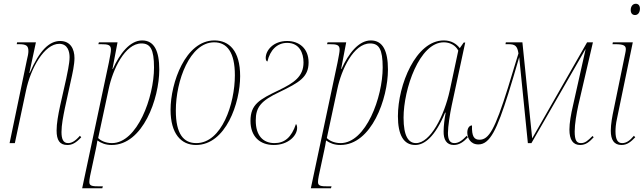

<svg xmlns="http://www.w3.org/2000/svg" viewBox="-20 -761 3423 1021"><path d="M338 10C362 10 382 1 412 -31L405 -39C377 -7 358 0 342 0C316 0 307 -22 307 -59C307 -97 316 -141 325 -186L356 -328C366 -372 376 -418 376 -452C376 -500 355 -543 300 -543C242 -543 190 -493 138 -373H136L171 -536H71L69 -526H81C121 -526 131 -517 131 -489C131 -477 128 -462 123 -442L31 0H59L118 -278C143 -399 216 -528 295 -528C341 -528 350 -485 350 -457C350 -421 336 -364 332 -342L300 -200C289 -149 281 -104 281 -67C281 -16 297 10 338 10Z M559 -429 417 240H524L527 230H511C470 230 455 228 455 207C455 200 456 190 459 175L489 35C493 19 494 8 498 -14C518 0 541 10 574 10C740 10 827 -237 827 -391C827 -490 800 -546 736 -546C671 -546 617 -476 580 -394H578L605 -536H506L503 -526H516C554 -526 570 -523 570 -497C570 -484 565 -461 559 -429ZM575 0C538 0 512 -16 502 -27L558 -288C579 -390 644 -530 732 -530C779 -530 799 -500 799 -402C799 -244 710 0 575 0Z M1022 10C1181 10 1257 -214 1257 -356C1257 -492 1198 -546 1120 -546C966 -546 887 -320 887 -177C887 -50 943 10 1022 10ZM1024 0C957 0 915 -47 915 -173C915 -333 990 -536 1119 -536C1188 -536 1229 -482 1229 -361C1229 -209 1159 0 1024 0Z M1436 10C1512 10 1560 -39 1560 -81C1560 -94 1556 -99 1554 -102C1530 -30 1493 0 1440 0C1378 0 1340 -41 1340 -120C1340 -191 1367 -225 1467 -272C1570 -322 1621 -350 1621 -429C1621 -505 1569 -543 1507 -543C1433 -543 1393 -493 1393 -453C1393 -442 1397 -435 1402 -434C1416 -494 1453 -533 1507 -533C1572 -533 1594 -479 1594 -429C1594 -353 1542 -320 1464 -282C1359 -232 1312 -206 1312 -118C1312 -36 1361 10 1436 10Z M1775 -429 1633 240H1740L1743 230H1727C1686 230 1671 228 1671 207C1671 200 1672 190 1675 175L1705 35C1709 19 1710 8 1714 -14C1734 0 1757 10 1790 10C1956 10 2043 -237 2043 -391C2043 -490 2016 -546 1952 -546C1887 -546 1833 -476 1796 -394H1794L1821 -536H1722L1719 -526H1732C1770 -526 1786 -523 1786 -497C1786 -484 1781 -461 1775 -429ZM1791 0C1754 0 1728 -16 1718 -27L1774 -288C1795 -390 1860 -530 1948 -530C1995 -530 2015 -500 2015 -402C2015 -244 1926 0 1791 0Z M2188 10C2237 10 2293 -33 2347 -162H2350C2344 -131 2339 -91 2339 -63C2338 -20 2354 10 2393 10C2422 10 2445 -6 2468 -31L2462 -39C2438 -14 2419 0 2396 0C2372 0 2362 -19 2362 -54C2362 -88 2373 -158 2382 -200L2454 -535H2446L2425 -505C2407 -528 2380 -546 2340 -546C2191 -546 2096 -309 2096 -143C2096 -44 2126 10 2188 10ZM2192 0C2153 0 2126 -36 2126 -135C2126 -287 2210 -536 2340 -536C2372 -536 2402 -521 2417 -492L2372 -281C2342 -143 2268 0 2192 0Z M3065 10C3095 10 3114 -6 3137 -31L3131 -38C3106 -13 3092 0 3069 0C3046 0 3036 -15 3036 -62C3036 -101 3046 -158 3055 -200L3133 -536H3102L2810 -25L2758 -536H2670L2668 -526H2684C2719 -526 2731 -517 2737 -477C2721 -428 2715 -403 2681 -294C2612 -74 2580 -18 2530 -18C2502 -18 2488 -34 2490 -94C2475 -94 2465 -78 2465 -56C2465 -31 2479 7 2524 7C2586 7 2623 -74 2683 -263C2701 -322 2718 -376 2741 -457L2787 0H2806L3093 -499H3094L3027 -200C3016 -153 3008 -107 3008 -72C3008 -18 3027 10 3065 10Z M3357 -681C3372 -681 3383 -694 3383 -715C3383 -732 3374 -741 3361 -741C3344 -741 3334 -726 3334 -708C3334 -689 3344 -681 3357 -681ZM3285 10C3315 10 3334 -6 3358 -31L3351 -39C3329 -13 3311 0 3288 0C3264 0 3253 -21 3253 -62C3253 -77 3254 -100 3262 -135L3345 -536H3239L3237 -526H3253C3296 -526 3308 -518 3308 -500C3308 -494 3307 -487 3305 -478L3244 -181C3236 -144 3228 -101 3228 -66C3228 -19 3244 10 3285 10Z"/></svg>

Font: Noto Serif Display Condensed Thin
Style: Italic
Weight: 100
Width: 3
Italic angle: -12°
Designer: Monotype Design Team
Foundry: Monotype Imaging Inc.
Version: Version 2.009